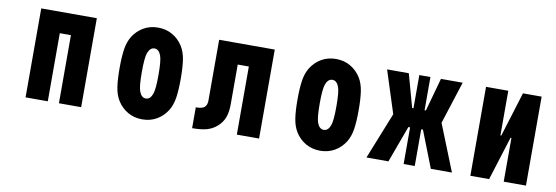

<svg xmlns="http://www.w3.org/2000/svg" viewBox="-52 -1042 4105 1417"><g transform="rotate(10 2000.0 -333.5)"><path d="M166.7 -666.7H583.3V0H416.7V-510.4H333.3V0H166.7Z M1228.5 -572.9Q1253.9 -531.2 1262.4 -474.3Q1270.8 -417.3 1270.8 -333.3Q1270.8 -249.3 1262.4 -192.4Q1253.9 -135.4 1228.5 -93.8Q1197.9 -44.9 1150.1 -17.3Q1102.2 10.4 1041.7 10.4Q981.1 10.4 933.3 -17.3Q885.4 -44.9 854.8 -93.8Q829.4 -135.4 821 -192.4Q812.5 -249.3 812.5 -333.3Q812.5 -417.3 821 -474.3Q829.4 -531.2 854.8 -572.9Q885.4 -621.7 933.3 -649.4Q981.1 -677.1 1041.7 -677.1Q1102.2 -677.1 1150.1 -649.4Q1197.9 -621.7 1228.5 -572.9ZM992.2 -475.9Q979.2 -440.1 979.2 -333.3Q979.2 -226.6 992.2 -190.8Q1008.5 -145.8 1041.7 -145.8Q1074.9 -145.8 1091.1 -190.8Q1104.2 -226.6 1104.2 -333.3Q1104.2 -440.1 1091.1 -475.9Q1074.9 -520.8 1041.7 -520.8Q1008.5 -520.8 992.2 -475.9Z M1916.7 -666.7V0H1750V-510.4H1666.7V-210.9Q1666.7 -154.3 1651.7 -113.9Q1636.7 -73.6 1602.2 -43Q1568.4 -13 1525.7 -1.3Q1483.1 10.4 1416.7 10.4V-145.8Q1462.9 -145.8 1480.5 -160.2Q1500 -176.4 1500 -210.9V-666.7Z M2561.8 -572.9Q2587.2 -531.2 2595.7 -474.3Q2604.2 -417.3 2604.2 -333.3Q2604.2 -249.3 2595.7 -192.4Q2587.2 -135.4 2561.8 -93.8Q2531.2 -44.9 2483.4 -17.3Q2435.5 10.4 2375 10.4Q2314.5 10.4 2266.6 -17.3Q2218.8 -44.9 2188.2 -93.8Q2162.8 -135.4 2154.3 -192.4Q2145.8 -249.3 2145.8 -333.3Q2145.8 -417.3 2154.3 -474.3Q2162.8 -531.2 2188.2 -572.9Q2218.8 -621.7 2266.6 -649.4Q2314.5 -677.1 2375 -677.1Q2435.5 -677.1 2483.4 -649.4Q2531.2 -621.7 2561.8 -572.9ZM2325.5 -475.9Q2312.5 -440.1 2312.5 -333.3Q2312.5 -226.6 2325.5 -190.8Q2341.8 -145.8 2375 -145.8Q2408.2 -145.8 2424.5 -190.8Q2437.5 -226.6 2437.5 -333.3Q2437.5 -440.1 2424.5 -475.9Q2408.2 -520.8 2375 -520.8Q2341.8 -520.8 2325.5 -475.9Z M3000 0V-274.7H2987L2886.1 0H2721.4L2860.7 -348.3L2758.5 -666.7H2921.2L2990.2 -418H3000V-666.7H3083.3V-418H3093.1L3162.1 -666.7H3324.9L3222.7 -348.3L3362 0H3203.8L3096.4 -274.7H3083.3V0Z M3750 0V-328.1H3743.5L3640.6 0H3500V-666.7H3666.7V-332H3673.2L3776.7 -666.7H3916.7V0Z"/></g></svg>

Font: Monoid
Style: Bold
Weight: 700
Width: 4
Designer: Andreas Larsen (@larsenwork)
Version: Version 0.61